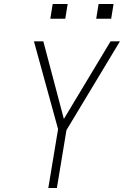

<svg xmlns="http://www.w3.org/2000/svg" viewBox="-20 -942 640 962"><path d="M222 0 271 -295 150 -735H197L300 -346L534 -735H581L313 -290L265 0ZM462 -848 474 -922H549L537 -848ZM232 -848 244 -922H319L307 -848Z"/></svg>

Font: Iosevka SS04 XLt Ex Obl
Style: Regular
Weight: 200
Width: 7
Italic angle: -9°
Monospace: yes
Designer: Belleve Invis
Foundry: Belleve Invis
Version: Version 19.0.0; ttfautohint (v1.8.4)